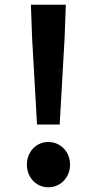

<svg xmlns="http://www.w3.org/2000/svg" viewBox="-20 -780 410 814"><path d="M137 -252H233L254 -621L259 -760H111L116 -621ZM185 14C237 14 277 -28 277 -82C277 -136 237 -178 185 -178C133 -178 94 -136 94 -82C94 -28 133 14 185 14Z"/></svg>

Font: Noto Sans CJK JP Bold
Style: Regular
Weight: 700
Designer: Ryoko NISHIZUKA (kana & ideographs); Paul D. Hunt (Latin, Greek & Cyrillic); Wenlong ZHANG (bopomofo); Sandoll Communica
Foundry: Adobe Systems Incorporated
Version: Version 1.004;PS 1.004;hotconv 1.0.82;makeotf.lib2.5.63406